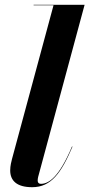

<svg xmlns="http://www.w3.org/2000/svg" viewBox="-20 -770 372 800"><path d="M282 -159 280 -159.5C226 -31.5 183 -4 150.5 -4C141 -4 137 -9.5 137 -17.5C137 -22 137.5 -27 139 -33L332.5 -750H120V-748H203L30 -107.5C27.5 -97.5 22.5 -79.5 22.5 -60C22.5 -17.5 49.5 10 114 10C193 10 235 -49 282 -159Z"/></svg>

Font: Bodoni* 96pt
Style: Bold Italic
Weight: 700
Italic angle: -13°
Version: Version 2.3